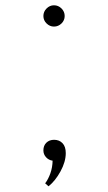

<svg xmlns="http://www.w3.org/2000/svg" viewBox="-20 -578 397 708"><path d="M179 -480Q195 -480 206.8 -491.5Q218.5 -503 218.5 -519Q218.5 -535 206.8 -546.8Q195 -558.5 179 -558.5Q163.5 -558.5 151.8 -546.8Q140 -535 140 -519Q140 -503 151.8 -491.5Q163.5 -480 179 -480ZM159 109Q184 89 203.2 53.8Q222.5 18.5 222.5 -13.5Q222.5 -37.5 210.5 -50Q198.5 -62.5 179.5 -62.5Q162 -62.5 151 -51.8Q140 -41 140 -23.5Q140 -9 149.8 1.8Q159.5 12.5 174 14.5Q173.5 39 165.8 61Q158 83 146.5 98Z"/></svg>

Font: Spartan Light
Style: Regular
Weight: 300
Designer: Matt Bailey, Mirko Velimirovic
Foundry: Matt Bailey
Version: Version 1.003; ttfautohint (v1.8.3)